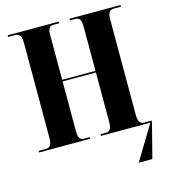

<svg xmlns="http://www.w3.org/2000/svg" viewBox="-132 -817 992 1130"><g transform="rotate(-15 364.5 -252.0)"><path d="M21 0H332V-10H298C273 -10 263 -24 263 -68V-368H466V-72C466 -24 456 -10 428 -10H398V0H699L572 210H655L709 0V-10H665C639 -10 628 -24 628 -69V-645C628 -691 639 -704 665 -704H709V-714H398V-704H427C456 -704 466 -691 466 -645V-378H263V-647C263 -691 273 -704 298 -704H332V-714H21V-704H58C89 -704 102 -691 102 -644V-68C102 -24 91 -10 64 -10H21Z"/></g></svg>

Font: Noto Serif Display Condensed ExtraBold
Style: Regular
Weight: 800
Width: 3
Designer: Monotype Design Team
Foundry: Monotype Imaging Inc.
Version: Version 2.009